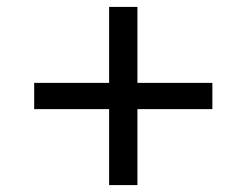

<svg xmlns="http://www.w3.org/2000/svg" viewBox="-20 -592 714 556"><path d="M595 -276H378V-56H296V-276H79V-352H296V-572H378V-352H595Z"/></svg>

Font: Kakao Big Sans
Style: Regular
Weight: 400
Designer: Park Young-rak; Lee Sang-min; Kim Jung-jin; Min Bon; Park Min-gyu;
Foundry: Kakao Corporation
Version: Version 2.003